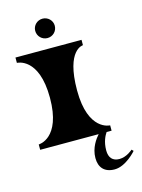

<svg xmlns="http://www.w3.org/2000/svg" viewBox="-128 -733 741 1005"><g transform="rotate(-15 243.0 -230.0)"><path d="M204 -555C233 -555 257 -578 257 -608C257 -637 233 -660 204 -660C175 -660 151 -637 151 -608C151 -578 175 -555 204 -555ZM477 123C477 123 444 154 404 154C367 154 348 132 348 93C348 45 365 15 375 0H402V-29C402 -29 282 -29 282 -250C282 -471 373 -471 373 -471V-500H15V-471C15 -471 135 -471 135 -250C135 -29 15 -29 15 -29V0H332C315 19 283 61 283 117C283 167 310 200 366 200C428 200 486 132 486 132Z"/></g></svg>

Font: Ouroboros
Style: Regular
Weight: 400
Designer: Ariel Martín Pérez
Foundry: Velvetyne Type Foundry
Version: Version 2.001;hotconv 1.0.109;makeotfexe 2.5.65596